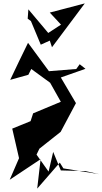

<svg xmlns="http://www.w3.org/2000/svg" viewBox="-20 -1032 603 1130"><path d="M195 -122 212 -157 337 -256 427 -425 338 -576 483 -627 449 -654 429 -626 268 -613 145 -780C110 -707 74 -636 40 -562L147 -592L164 -626L275 -545L338 -433L175 -365L160 -319L52 -275L92 -101L37 26L219 -95L199 78L332 -75L353 -41L563 -7L483 -25L338 -29L293 -138L266 -22ZM264 -838 147 -977 143 -922 162 -908 220 -769 273 -793 286 -754 479 -1012 273 -958 339 -887Z"/></svg>

Font: Asimov Silicon
Style: Regular
Weight: 400
Designer: Google
Version: Version 2.000980; 2014